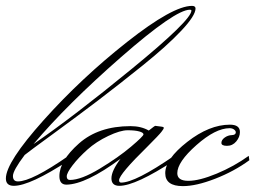

<svg xmlns="http://www.w3.org/2000/svg" viewBox="-69 -610 878 653"><path d="M577 -577Q527 -577 343 -416Q159 -255 45 -120Q178 -211 380 -376.5Q582 -542 582 -574Q582 -577 577 -577ZM15 -83Q-25 -30 -25 -11.5Q-25 7 -8 7Q39 7 164 -80L166 -65Q33 22 -22 22Q-49 22 -49 -3Q-49 -58 79.5 -201.5Q208 -345 363.5 -467.5Q519 -590 584 -590Q596 -590 596 -581Q596 -557 547.5 -505.5Q499 -454 417 -388Q335 -322 264 -268Q193 -214 110 -153.5Q27 -93 15 -83Z M169 2Q207 2 270.5 -36.5Q334 -75 376.5 -111Q419 -147 419 -153Q419 -159 404.5 -163Q390 -167 365 -167Q340 -167 299 -147.5Q258 -128 228 -101Q198 -74 178 -48Q158 -22 158 -10Q158 2 169 2ZM437 -166Q457 -182 459 -182Q486 -179 487 -177.5Q488 -176 488 -174Q488 -172 480 -161.5Q472 -151 433 -112Q336 -17 336 3Q336 11 343 11Q391 11 523 -80L525 -65Q392 22 337 22Q310 22 310 -3.5Q310 -29 341 -70Q223 17 157 18Q133 18 133 -11Q133 -63 199.5 -122Q266 -181 375 -181Q411 -181 437 -166Z M534 -21Q534 5 571.5 5Q609 5 668 -19.5Q727 -44 777 -80L779 -65Q727 -27 662.5 -2Q598 23 553 23Q493 23 493 -21Q493 -69 568 -127.5Q643 -186 713 -186Q747 -186 747 -161Q747 -144 734.5 -129Q722 -114 703 -114Q684 -114 684 -124Q684 -134 695 -142Q706 -150 719.5 -150.5Q733 -151 733 -160Q733 -165 727 -169.5Q721 -174 712 -174Q664 -174 599 -116.5Q534 -59 534 -21Z"/></svg>

Font: Monsieur La Doulaise
Style: Regular
Weight: 400
Designer: Alejandro Paul
Foundry: Alejandro Paul
Version: Version 1.000